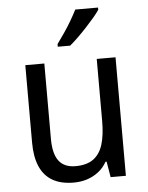

<svg xmlns="http://www.w3.org/2000/svg" viewBox="-54 -811 668 865"><g transform="rotate(-5 279.5 -378.0)"><path d="M481 -536V0H412L400 -71H395Q380 -44 356.5 -26Q333 -8 305 1Q277 10 245 10Q187 10 149 -12Q111 -34 92 -77.5Q73 -121 73 -186V-536H159V-195Q159 -128 183.5 -95.5Q208 -63 259 -63Q310 -63 340 -85Q370 -107 383 -149.5Q396 -192 396 -255V-536ZM422 -756Q413 -742 396 -722Q379 -702 359 -680.5Q339 -659 319 -639.5Q299 -620 282 -606H226V-618Q242 -640 259.5 -665.5Q277 -691 292.5 -717.5Q308 -744 319 -766H422Z"/></g></svg>

Font: Noto Sans Devanagari SemiCondensed
Style: Regular
Weight: 400
Width: 4
Designer: Jelle Bosma - Monotype Design Team
Foundry: Monotype Imaging Inc.
Version: Version 2.006